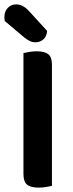

<svg xmlns="http://www.w3.org/2000/svg" viewBox="-30 -849 334 876"><path d="M147 7Q109 7 93 -7Q77 -21 77 -54V-607Q86 -609 103 -612Q120 -615 137 -615Q173 -615 190 -602Q207 -589 207 -554V-1Q198 1 181.5 4Q165 7 147 7ZM-8 -753Q-10 -763 -10 -771Q-10 -797 5.5 -813Q21 -829 44 -829Q73 -829 100 -801L185 -708Q183 -682 167.5 -669Q152 -656 133 -656Q117 -656 105.5 -662Q94 -668 82 -677Z"/></svg>

Font: Baloo Bhai 2 SemiBold
Style: Regular
Weight: 600
Designer: Supriya Tembe, Noopur Datye and Ek Type
Foundry: Ek Type
Version: Version 1.640;PS 1.000;hotconv 16.6.51;makeotf.lib2.5.65220;